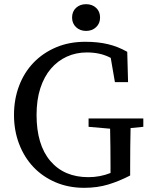

<svg xmlns="http://www.w3.org/2000/svg" viewBox="-20 -884 721 919"><path d="M666 -277 605 -271Q604 -226 603.5 -180.5Q603 -135 603 -88V-44Q551 -17 498.5 -1Q446 15 383 15Q308 15 246 -11.5Q184 -38 140 -84.5Q96 -131 71.5 -195Q47 -259 47 -334Q47 -409 71.5 -473.5Q96 -538 141 -584.5Q186 -631 248.5 -657.5Q311 -684 388 -684Q449 -684 497 -672.5Q545 -661 589 -636L593 -491H530L510 -607Q483 -621 455 -627Q427 -633 396 -633Q344 -633 300 -613Q256 -593 223.5 -555Q191 -517 173 -461.5Q155 -406 155 -334Q155 -191 221 -113.5Q287 -36 403 -36Q459 -36 509 -56V-88Q509 -133 508.5 -178Q508 -223 507 -268L404 -277V-317H666ZM392 -736Q363 -736 344 -754Q325 -772 325 -800Q325 -829 344 -846.5Q363 -864 392 -864Q421 -864 440 -846.5Q459 -829 459 -800Q459 -772 440 -754Q421 -736 392 -736Z"/></svg>

Font: SourceSerifPro
Style: Book
Weight: 400
Designer: Frank Grießhammer
Foundry: Adobe Systems Incorporated
Version: Version 1.014;PS Version 1.0;hotconv 1.0.73;makeotf.lib2.5.5